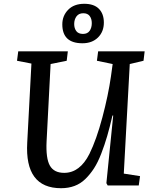

<svg xmlns="http://www.w3.org/2000/svg" viewBox="-20 -968 801 1002"><path d="M305.2 -840.8Q305.2 -885.7 335.7 -917Q366.2 -948.2 419.9 -948.2Q470.2 -948.2 496.1 -922.1Q522 -896 522 -850.1Q522 -802.7 491.5 -772.5Q460.9 -742.2 410.2 -742.2Q305.2 -742.2 305.2 -840.8ZM367.2 -842.8Q367.2 -820.3 378.2 -805.7Q389.2 -791 413.1 -791Q436.5 -791 447.8 -807.1Q459 -823.2 459 -847.2Q459 -870.1 448 -884.5Q437 -898.9 415 -898.9Q391.1 -898.9 379.2 -882.6Q367.2 -866.2 367.2 -842.8ZM626 -62 710.9 -48.8 704.1 0H542L535.2 -12.2L570.8 -365.2H566.9Q552.7 -303.7 539.3 -257.6Q525.9 -211.4 508.3 -166Q490.7 -120.6 470.7 -89.6Q450.7 -58.6 425.5 -33.9Q400.4 -9.3 368.7 2.4Q336.9 14.2 298.8 14.2Q108.4 14.2 122.1 -224.1L144 -636.2L68.8 -650.9L75.2 -700.2H334L328.1 -650.9L244.1 -633.8L223.1 -230Q218.8 -141.6 240.2 -103.8Q261.7 -65.9 314.9 -65.9Q397 -65.9 446.8 -165Q483.4 -239.3 514.2 -355Q544.9 -470.7 559.1 -569.8L567.9 -633.8L485.8 -650.9L492.2 -700.2H734.9L729 -650.9L657.2 -633.8Z"/></svg>

Font: Literata Book Medium
Style: Italic
Weight: 500
Italic angle: -3°
Designer: Latin by Veronika Burian and Jose Scaglione. Greek by Irene Vlachou. Cyrillic by Vera Evstafieva
Foundry: TypeTogether
Version: Version 1.003;PS 001.003;hotconv 1.0.88;makeotf.lib2.5.64775